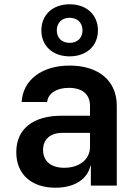

<svg xmlns="http://www.w3.org/2000/svg" viewBox="-20 -866 640 896"><path d="M305 -603C384 -603 437 -652 437 -724C437 -797 384 -846 305 -846C226 -846 173 -797 173 -724C173 -652 226 -603 305 -603ZM305 -783C341 -783 365 -760 365 -724C365 -689 341 -666 305 -666C269 -666 245 -689 245 -724C245 -760 269 -783 305 -783ZM305 -560C175 -560 87 -493 81 -390H200C204 -430 244 -456 301 -456C364 -456 400 -426 400 -372V-326H268C134 -326 56 -264 56 -156C56 -54 125 10 239 10C327 10 388 -29 402 -93H404V0H525V-373C525 -489 440 -560 305 -560ZM280 -83C218 -83 181 -114 181 -166C181 -216 215 -246 271 -246H400V-180C400 -122 350 -83 280 -83Z"/></svg>

Font: Tekne LDO
Style: Bold
Weight: 700
Monospace: yes
Designer: Alessio Laiso, Mario Rullo, Paolo Rosset
Foundry: Alessio Laiso
Version: Version 1.000;hotconv 1.0.109;makeotfexe 2.5.65596